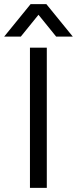

<svg xmlns="http://www.w3.org/2000/svg" viewBox="-61 -903 370 923"><path d="M39 -727H-41L86 -883H162L289 -727H209L124 -832ZM164 0H83V-674H164Z"/></svg>

Font: Hind Vadodara
Style: Regular
Weight: 400
Designer: Hitesh Malaviya
Foundry: Indian Type Foundry
Version: Version 0.702;PS 1.0;hotconv 1.0.81;makeotf.lib2.5.63406